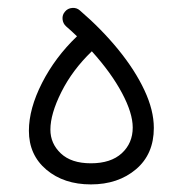

<svg xmlns="http://www.w3.org/2000/svg" viewBox="-20 -454 489 493"><path d="M54.2 -118.2Q54.2 -174.8 87.9 -241Q121.6 -307.1 177.7 -360.8Q164.1 -374 149.9 -386.2Q141.6 -393.6 140.6 -404.8Q139.6 -416 147 -424.3Q153.8 -432.6 165.3 -433.6Q176.8 -434.6 185.1 -427.2Q240.7 -379.4 283.7 -326.7Q326.7 -273.9 350.8 -222.4Q375 -170.9 375 -125.5Q375 -58.1 329.1 -19.3Q283.2 19.5 213.4 19.5Q144 19.5 99.1 -18.3Q54.2 -56.2 54.2 -118.2ZM109.4 -121.1Q109.4 -85.4 136.2 -60.1Q163.1 -34.7 213.4 -34.7Q264.6 -34.7 292.7 -60.5Q320.8 -86.4 320.8 -126.5Q320.8 -163.6 293.2 -215.3Q265.6 -267.1 215.8 -322.3Q166 -274.4 137.7 -218Q109.4 -161.6 109.4 -121.1Z"/></svg>

Font: Mikhak Light
Style: Regular
Weight: 300
Designer: Amin Abedi
Version: Version 3.3